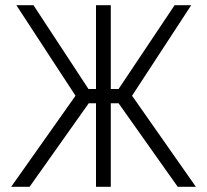

<svg xmlns="http://www.w3.org/2000/svg" viewBox="-20 -720 799 740"><path d="M665 0H735L489 -351L717 -700H653L437 -377H407V-700H350V-377H321L109 -700H43L271 -351L23 0H94L322 -322H350V0H407V-322H437Z"/></svg>

Font: AdventPro_ExpandedRegular
Style: ExpandedRegular
Weight: 400
Width: 7
Designer: VivaRado, Andreas Kalpakidis
Foundry: VivaRado, Andreas Kalpakidis
Version: Version 3.000